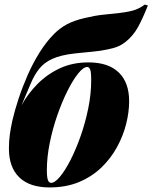

<svg xmlns="http://www.w3.org/2000/svg" viewBox="-20 -806 667 840"><path d="M19 -156Q19 -189 23 -217.5Q27 -246 34 -278Q44 -322 61 -373.5Q78 -425 101 -477.5Q124 -530 153.5 -577Q183 -624 217 -658Q242 -683 272.5 -699.5Q303 -716 350 -727Q396 -738 430 -741.5Q464 -745 501 -749Q551 -755 574 -764Q597 -773 613 -786L627 -782Q604 -724 583.5 -687Q563 -650 531 -624Q506 -604 478.5 -596.5Q451 -589 419 -584Q389 -580 360 -577.5Q331 -575 306 -572Q245 -565 209 -548.5Q173 -532 151.5 -505Q130 -478 113.5 -438.5Q97 -399 74 -345ZM362 -513Q345 -513 322 -484.5Q299 -456 275 -408Q251 -360 230.5 -301Q210 -242 197.5 -180Q185 -118 185 -62Q185 -31 189.5 -18.5Q194 -6 204 -6Q220 -6 242.5 -33Q265 -60 288.5 -106Q312 -152 332.5 -210Q353 -268 366 -331.5Q379 -395 379 -455Q379 -493 374 -503Q369 -513 362 -513ZM19 -156Q19 -196 33 -246Q47 -296 74.5 -346Q102 -396 144 -438.5Q186 -481 241.5 -507Q297 -533 367 -533Q454 -533 499.5 -489Q545 -445 545 -363Q545 -316 532 -264Q519 -212 492 -162.5Q465 -113 423.5 -73Q382 -33 325.5 -9.5Q269 14 197 14Q110 14 64.5 -30Q19 -74 19 -156Z"/></svg>

Font: Playfair Display Black
Style: Italic
Weight: 900
Italic angle: -14°
Designer: Claus Eggers Sørensen
Foundry: Claus Eggers Sørensen
Version: Version 1.203